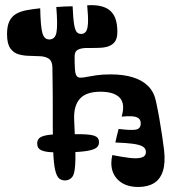

<svg xmlns="http://www.w3.org/2000/svg" viewBox="-20 -732 678 764"><path d="M198 -197Q223 -198 249.5 -198Q276 -198 300 -198Q342 -197.5 358 -190.8Q374 -184 374 -166Q374 -147.5 355.2 -139.2Q336.5 -131 296 -128Q272 -126 247 -125.8Q222 -125.5 197 -126Q163.5 -126 145.8 -133.5Q128 -141 128 -161Q128 -181.5 147.8 -189Q167.5 -196.5 198 -197ZM339.5 -184Q347.5 -184 352.8 -178.2Q358 -172.5 358 -164.5Q358 -155 352.5 -149Q347 -143 338 -143Q327 -143 321.5 -148.5Q316 -154 316 -161Q316 -172 323 -178Q330 -184 339.5 -184ZM530 12Q480.5 12 451.8 -14.2Q423 -40.5 423 -83Q423 -90.5 424 -98.8Q425 -107 427 -115Q464.5 -107.5 494.8 -103.8Q525 -100 542.8 -105Q560.5 -110 560.5 -127.5Q560.5 -141.5 547.8 -149Q535 -156.5 508.2 -160Q481.5 -163.5 439 -165Q441.5 -177 444.8 -190.5Q448 -204 452 -219Q498.5 -213 519.2 -216Q540 -219 540 -241Q540 -254.5 531.5 -261.2Q523 -268 506 -269.2Q489 -270.5 464 -268Q479 -319 456.5 -343Q434 -367 380 -367Q322.5 -367 297.8 -339Q273 -311 275 -257Q277 -216.5 278.2 -183Q279.5 -149.5 280 -123Q280.5 -96.5 279.2 -76.8Q278 -57 274.8 -44.2Q271.5 -31.5 265 -25Q254 -14 239 -14Q225 -14 215.2 -22Q205.5 -30 199.5 -55.5Q193.5 -81 191.5 -134Q191.5 -141 191.2 -147.8Q191 -154.5 191 -161Q191 -168 190.8 -174.8Q190.5 -181.5 190.5 -188Q190.5 -199.5 190.2 -211.2Q190 -223 190 -235Q190 -242 190 -248.2Q190 -254.5 190 -261Q190 -268 190 -274.8Q190 -281.5 190 -288Q190 -334.5 189.8 -362Q189.5 -389.5 189.2 -411.8Q189 -434 188.5 -464Q188 -488.5 175 -497.8Q162 -507 141.2 -508.2Q120.5 -509.5 97.5 -509.8Q74.5 -510 54.2 -515.8Q34 -521.5 21 -539.8Q8 -558 8 -596Q8 -628.5 17.5 -647.8Q27 -667 44.5 -677Q62 -687 86.2 -691.5Q110.5 -696 140 -699Q141.5 -625 148.8 -600Q156 -575 176 -575Q199.5 -575 204.8 -603.5Q210 -632 204 -704Q223 -705.5 237.8 -706.2Q252.5 -707 269 -707Q271 -657.5 275 -634.2Q279 -611 285.8 -604Q292.5 -597 303 -597Q314.5 -597 321.5 -605.8Q328.5 -614.5 330 -639Q331.5 -663.5 327 -711Q359.5 -713 382.5 -707.2Q405.5 -701.5 419.8 -688.2Q434 -675 440.5 -654.2Q447 -633.5 447 -605Q447 -576.5 434.8 -563Q422.5 -549.5 403.5 -545.2Q384.5 -541 362.8 -541.2Q341 -541.5 321.8 -541Q302.5 -540.5 290 -534.2Q277.5 -528 277 -510Q276.5 -498 277 -485.5Q277.5 -473 278 -460Q279 -440 283.8 -431.8Q288.5 -423.5 298.2 -423Q308 -422.5 324 -425.8Q340 -429 363.8 -432.5Q387.5 -436 420 -436Q470.5 -436 508.2 -424.5Q546 -413 569.5 -389.5Q593 -366 600.5 -329.5Q607.5 -297.5 613.8 -261.8Q620 -226 625 -192.8Q630 -159.5 633 -134Q638.5 -83 628 -50.8Q617.5 -18.5 592.5 -3.2Q567.5 12 530 12Z"/></svg>

Font: Kablammo
Style: Regular
Weight: 400
Designer: Travis Kochel, Lizy Gershenzon, Daria Petrova, Ethan Cohen
Foundry: Vectro Type Foundry
Version: Version 1.002